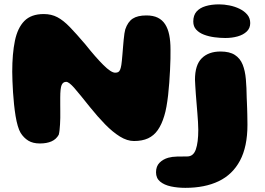

<svg xmlns="http://www.w3.org/2000/svg" viewBox="-20 -650 1246 902"><path d="M167.5 24Q134.5 24 113 10.8Q91.5 -2.5 77 -25.5Q69.5 -38 63.5 -58.5Q57.5 -79 53.2 -105Q49 -131 46 -159.5Q43 -188 41.2 -216.2Q39.5 -244.5 38.5 -269.5Q37.5 -294.5 37.5 -313Q37.5 -397.5 50 -458.2Q62.5 -519 94.5 -551.5Q126.5 -584 185.5 -584Q221.5 -584 249.5 -569.2Q277.5 -554.5 308 -523Q338.5 -491.5 381 -441.5Q429.5 -380.5 465.8 -344.5Q502 -308.5 521 -308.5Q529.5 -308.5 535 -311.2Q540.5 -314 544 -321.8Q547.5 -329.5 550 -344.5Q551 -351.5 552.5 -364.8Q554 -378 555.2 -394.5Q556.5 -411 558 -428.8Q559.5 -446.5 561 -463Q562.5 -479.5 564.5 -492.5Q566.5 -505.5 568.5 -512Q580.5 -547.5 603.5 -562.5Q626.5 -577.5 667.5 -577.5Q699.5 -577.5 721 -567Q742.5 -556.5 755.8 -536Q769 -515.5 775 -486Q781 -456.5 781 -418Q781.5 -399.5 780.8 -374.2Q780 -349 778.8 -320.2Q777.5 -291.5 775.2 -261.5Q773 -231.5 769.8 -203Q766.5 -174.5 762 -149.2Q757.5 -124 751.5 -105Q739.5 -65 721.2 -39Q703 -13 675.8 -0.2Q648.5 12.5 609.5 12.5Q577.5 12.5 543.5 -8.5Q509.5 -29.5 474.2 -65.5Q439 -101.5 402.5 -147Q378.5 -177 360.5 -199.2Q342.5 -221.5 329.5 -236.2Q316.5 -251 307 -258.2Q297.5 -265.5 291 -265.5Q276 -265.5 269.5 -250.5Q263 -235.5 263 -190.5V-160.5Q263 -144.5 263.2 -128Q263.5 -111.5 263.2 -95.8Q263 -80 262 -65.5Q261 -51 259.8 -38.8Q258.5 -26.5 256 -17Q244 4.5 221.8 14.2Q199.5 24 167.5 24ZM850.5 232.5Q814.5 232.5 783 225.8Q751.5 219 732.2 203Q713 187 713 159.5Q713 131 729.5 114.5Q746 98 770.5 91Q788.5 86 812 85.5Q835.5 85 859.5 85Q888.5 85 900 52Q911.5 19 911.5 -40Q911.5 -56.5 910.2 -76.8Q909 -97 907.2 -119.2Q905.5 -141.5 903.5 -164Q901.5 -186.5 900 -207.5L897.5 -246Q896 -263.5 896 -275.5Q896 -345 928 -376.5Q960 -408 1016 -408Q1058.5 -408 1083.2 -392Q1108 -376 1119.8 -347Q1131.5 -318 1135 -278.2Q1138.5 -238.5 1139 -190.5Q1139.5 -181 1140 -168.2Q1140.5 -155.5 1141 -141.5Q1141.5 -127.5 1141.8 -113.2Q1142 -99 1142.2 -86.2Q1142.5 -73.5 1142.5 -64Q1142.5 39 1107.5 104.5Q1072.5 170 1007.5 201.2Q942.5 232.5 850.5 232.5ZM1038.5 -471.5Q1014 -471.5 987.5 -475Q961 -478.5 938.5 -487Q916 -495.5 902 -510.5Q888 -525.5 888 -549Q888 -578 903.2 -595.5Q918.5 -613 946 -621.2Q973.5 -629.5 1009.5 -629.5Q1032.5 -629.5 1057.8 -624.5Q1083 -619.5 1105.2 -608.8Q1127.5 -598 1141.5 -581.5Q1155.5 -565 1155.5 -541.5Q1155.5 -517.5 1139.2 -502Q1123 -486.5 1096.5 -479Q1070 -471.5 1038.5 -471.5Z"/></svg>

Font: Gluten Thin
Style: Bold
Weight: 700
Version: Version 1.300